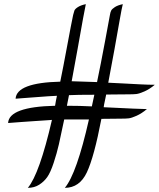

<svg xmlns="http://www.w3.org/2000/svg" viewBox="-20 -742 765 924"><path d="M121 -272 55 -267Q60 -344 270 -349Q283 -412 303.5 -522.5Q324 -633 332 -670Q335 -683 338 -691Q341 -699 355 -708Q369 -717 393 -722Q389 -704 379.5 -652Q370 -600 354 -509.5Q338 -419 325 -351Q400 -349 447 -347Q464 -428 486 -546Q508 -664 509 -670Q511 -683 515 -691Q519 -699 533 -708Q547 -717 571 -722Q566 -703 556.5 -648.5Q547 -594 531 -505Q515 -416 501 -344Q524 -343 571 -340.5Q618 -338 657 -336Q696 -334 725 -334Q700 -313 675 -302Q650 -291 636 -289.5Q622 -288 600 -288Q577 -288 541 -287.5Q505 -287 491 -287Q490 -280 485 -258Q480 -236 479 -226Q659 -217 687 -217Q662 -196 637.5 -185Q613 -174 599.5 -172.5Q586 -171 564 -171Q499 -171 468 -170Q433 13 398 87.5Q363 162 292 162Q349 94 408 -167H289Q273 -90 263.5 -48Q254 -6 238.5 41Q223 88 207.5 110Q192 132 168.5 147Q145 162 114 162Q170 95 230 -165Q223 -165 85 -155L19 -150Q23 -228 245 -233Q246 -239 249 -256.5Q252 -274 254 -281Q238 -281 121 -272ZM312 -284 302 -233Q364 -233 422 -230L434 -286Q350 -286 312 -284Z"/></svg>

Font: Dancing Script
Style: Bold
Weight: 700
Designer: Pablo Impallari
Foundry: Pablo Impallari. www.impallari.com Igino Marini. www.ikern.com
Version: Version 1.002